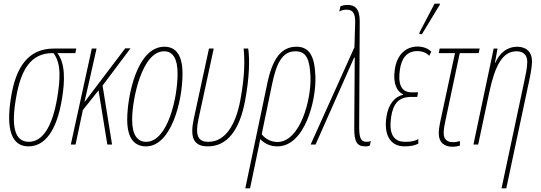

<svg xmlns="http://www.w3.org/2000/svg" viewBox="-20 -792 2965 1052"><path d="M136 10C224 10 291 -72 320 -253C336 -350 338 -446 294 -501H393L398 -526H276C134 -526 66 -424 40 -256C12 -84 43 10 136 10ZM138 -15C58 -15 41 -103 68 -256C94 -409 148 -501 268 -501H273C318 -443 309 -349 293 -253C266 -95 212 -15 138 -15Z M368 0H394L434 -189L520 -297L568 0H594L542 -323L695 -527H666L444 -234H443C451 -267 462 -318 472 -361L509 -526H483Z M780 10C917 10 980 -235 980 -388C980 -491 943 -536 881 -536C728 -536 677 -258 677 -137C677 -33 717 10 780 10ZM781 -15C731 -15 704 -55 704 -137C704 -247 757 -511 879 -511C928 -511 953 -470 953 -388C953 -257 899 -15 781 -15Z M1119 10C1222 10 1292 -74 1323 -241C1346 -364 1349 -464 1340 -526H1315C1321 -461 1322 -379 1297 -244C1271 -105 1213 -15 1122 -15C1067 -15 1047 -46 1068 -142L1151 -526H1125L1042 -142C1020 -40 1039 10 1119 10Z M1445 -337 1324 240H1350L1396 20C1400 0 1403 -15 1406 -30C1425 -9 1456 10 1500 10C1650 10 1714 -243 1708 -376C1704 -483 1676 -536 1604 -536C1521 -536 1473 -470 1445 -337ZM1500 -14C1462 -14 1430 -34 1414 -57L1470 -327C1494 -445 1526 -511 1599 -511C1659 -511 1677 -466 1681 -375C1687 -246 1624 -14 1500 -14Z M1982 10C1995 10 2000 8 2006 6L2012 -19C2007 -17 1998 -15 1988 -15C1960 -15 1948 -32 1948 -94L1951 -676C1951 -747 1923 -765 1884 -765C1865 -765 1851 -760 1845 -757L1839 -729C1851 -736 1866 -739 1878 -739C1909 -739 1928 -725 1926 -666L1922 -533L1682 0H1709L1897 -424C1906 -443 1913 -459 1920 -476H1924C1923 -454 1924 -467 1923 -386L1921 -94C1920 -16 1935 10 1982 10Z M2277 -605H2292L2389 -765L2391 -772H2361L2280 -617ZM2197 10C2229 10 2253 5 2272 -5V-30C2255 -20 2235 -15 2200 -15C2130 -15 2111 -67 2123 -151C2134 -224 2165 -261 2233 -261H2266L2271 -286H2236C2173 -286 2161 -339 2171 -410C2179 -466 2204 -512 2267 -512C2296 -512 2319 -501 2332 -486L2343 -509C2326 -526 2299 -537 2269 -537C2205 -537 2155 -495 2143 -410C2132 -334 2155 -290 2189 -275V-273C2142 -262 2107 -221 2097 -149C2084 -62 2112 10 2197 10Z M2458 12C2476 12 2489 9 2500 6V-19C2489 -16 2477 -13 2461 -13C2430 -13 2411 -29 2411 -63C2411 -84 2415 -103 2421 -133L2499 -501H2603L2608 -526H2389L2384 -501H2473L2395 -138C2387 -102 2384 -78 2384 -61C2384 -12 2414 12 2458 12Z M2851 -339 2728 240H2754L2875 -329C2884 -370 2895 -424 2895 -455C2895 -509 2862 -536 2813 -536C2761 -536 2717 -503 2694 -448H2692L2706 -526H2685L2574 0H2600L2661 -287C2693 -436 2735 -511 2810 -511C2846 -511 2869 -492 2869 -453C2869 -419 2859 -378 2851 -339Z"/></svg>

Font: Noto Sans ExtraCondensed Thin
Style: Italic
Weight: 100
Width: 2
Italic angle: -12°
Designer: Monotype Design Team
Foundry: Monotype Imaging Inc.
Version: Version 2.013